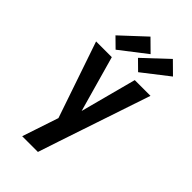

<svg xmlns="http://www.w3.org/2000/svg" viewBox="-291 -1088 1183 1183"><g transform="rotate(45 300.0 -496.5)"><path d="M291 0H154Q169 -44 183.5 -88.5Q198 -133 213 -177L233 -237L63 -735H200L303 -369L400 -735H537L338 -142ZM380 -784 317 -846 474 -993 551 -917ZM184 -784 121 -846 279 -993 356 -917Z"/></g></svg>

Font: Iosevka Extrabold Extended
Style: Regular
Weight: 800
Width: 7
Monospace: yes
Designer: Belleve Invis
Foundry: Belleve Invis
Version: Version 32.5.0; ttfautohint (v1.8.4)